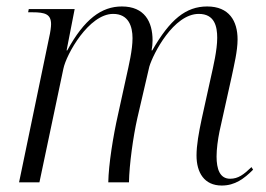

<svg xmlns="http://www.w3.org/2000/svg" viewBox="-20 -564 822 594"><path d="M666 10C707 10 735 -11 763 -39L758 -47C734 -24 717 -11 692 -11C660 -11 650 -41 650 -80C650 -103 654 -132 659 -157L697 -328C704 -362 715 -406 715 -442C715 -499 689 -544 621 -544C555 -544 506 -504 451 -408H449C451 -418 452 -429 452 -439C452 -497 427 -544 357 -544C294 -544 241 -505 188 -408H186L211 -536H69L67 -526H80C120 -526 138 -520 138 -489C138 -481 136 -465 132 -448L39 0H102L176 -351C185 -396 255 -521 330 -521C378 -521 390 -482 390 -446C390 -409 379 -364 370 -323L345 -209C330 -143 316 -55 315 0H379C380 -55 392 -142 405 -199L442 -358C454 -398 517 -521 595 -521C644 -521 652 -482 652 -447C652 -409 640 -359 632 -323L604 -196C595 -154 588 -115 588 -83C588 -30 612 10 666 10Z"/></svg>

Font: Noto Serif Display SemiCondensed Light
Style: Italic
Weight: 300
Width: 4
Italic angle: -12°
Designer: Monotype Design Team
Foundry: Monotype Imaging Inc.
Version: Version 2.009